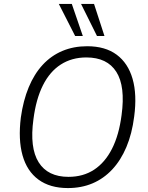

<svg xmlns="http://www.w3.org/2000/svg" viewBox="-20 -948 753 976"><path d="M325 8Q234 8 175.5 -35Q117 -78 94.5 -158.5Q72 -239 86 -351Q98 -437 126 -504.5Q154 -572 197 -618.5Q240 -665 297 -689Q354 -713 423 -713Q515 -713 573 -670Q631 -627 654 -547Q677 -467 662 -355Q651 -268 622.5 -200.5Q594 -133 550.5 -86.5Q507 -40 450.5 -16Q394 8 325 8ZM328 -49Q403 -49 458.5 -85.5Q514 -122 549.5 -192Q585 -262 598 -363Q618 -509 571.5 -582.5Q525 -656 419 -656Q345 -656 289 -620Q233 -584 198 -514Q163 -444 150 -342Q130 -197 176.5 -123Q223 -49 328 -49ZM473 -765 392 -928H458L511 -765ZM362 -765 279 -928H345L401 -765Z"/></svg>

Font: Nunito Sans 10pt SemiCondensed Light
Style: Italic
Weight: 300
Width: 4
Italic angle: -9°
Designer: Vernon Adams
Foundry: Vernon Adams
Version: Version 3.101;gftools[0.9.27]